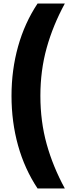

<svg xmlns="http://www.w3.org/2000/svg" viewBox="-20 -820 413 1084"><path d="M45 -279Q45 -425 82 -557.5Q119 -690 192 -800H346Q279 -677 243.5 -549.5Q208 -422 208 -279Q208 -134 243.5 -6.5Q279 121 346 244H192Q119 134 82 1.5Q45 -131 45 -279Z"/></svg>

Font: Noto Sans Malayalam Condensed Black
Style: Regular
Weight: 900
Width: 3
Designer: Jelle Bosma - Monotype Design Team
Foundry: Monotype Imaging Inc.
Version: Version 2.104; ttfautohint (v1.8.4.7-5d5b)